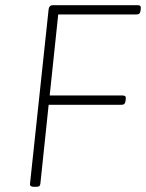

<svg xmlns="http://www.w3.org/2000/svg" viewBox="-20 -720 564 742"><path d="M111 2Q103 2 99 -1Q95 -4 96 -10L168 -685Q169 -692 173 -696Q177 -700 184 -700H512Q519 -700 522 -697Q525 -694 524 -686L523 -678Q522 -671 518.5 -667.5Q515 -664 507 -664H205L172 -351H454Q461 -351 464 -348Q467 -345 466 -337L465 -329Q464 -322 460.5 -318.5Q457 -315 449 -315H168L136 -10Q135 -3 131.5 -0.5Q128 2 119 2Z"/></svg>

Font: Asap Thin
Style: Italic
Weight: 250
Italic angle: -6°
Designer: Pablo Cosgaya
Foundry: Omnibus-Type
Version: Version 3.001